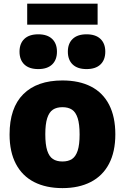

<svg xmlns="http://www.w3.org/2000/svg" viewBox="-20 -982 659 1013"><path d="M30.5 -272.5Q30.5 -413 103 -485.2Q175.5 -557.5 309.5 -557.5Q398 -557.5 460.5 -525.2Q523 -493 555.8 -429.2Q588.5 -365.5 588.5 -273.5Q588.5 -181 555 -117.5Q521.5 -54 458.8 -21.8Q396 10.5 309.5 10.5Q223 10.5 160.2 -21.5Q97.5 -53.5 64 -117Q30.5 -180.5 30.5 -272.5ZM400 -272.5Q400 -327 389.8 -358.8Q379.5 -390.5 359.8 -403.5Q340 -416.5 309.5 -416.5Q279 -416.5 259.2 -403.5Q239.5 -390.5 229.2 -359Q219 -327.5 219 -273.5Q219 -219 229.2 -187.5Q239.5 -156 259.2 -143Q279 -130 309.5 -130Q340 -130 359.8 -143Q379.5 -156 389.8 -187.2Q400 -218.5 400 -272.5ZM83 -709.5Q83 -752.5 108.5 -776.8Q134 -801 182 -801Q229.5 -801 255 -776.8Q280.5 -752.5 280.5 -709.5Q280.5 -666 255 -641.8Q229.5 -617.5 182 -617.5Q134 -617.5 108.5 -641.8Q83 -666 83 -709.5ZM338 -709.5Q338 -752.5 363.5 -776.8Q389 -801 436.5 -801Q484.5 -801 510 -776.8Q535.5 -752.5 535.5 -709.5Q535.5 -666 510 -641.8Q484.5 -617.5 436.5 -617.5Q389 -617.5 363.5 -641.8Q338 -666 338 -709.5ZM123.5 -852V-962.5H495V-852Z"/></svg>

Font: Encode Sans ExtraBold
Style: Regular
Weight: 800
Designer: Multiple Designers
Foundry: Impallari Type
Version: Version 2.000